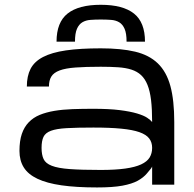

<svg xmlns="http://www.w3.org/2000/svg" viewBox="-20 -783 821 814"><path d="M219.7 -606.4Q219.7 -688.5 266.6 -725.6Q313.5 -762.7 407.2 -762.7Q501 -762.7 547.9 -725.6Q594.7 -688.5 594.7 -606.4H516.6Q516.6 -641.6 508.3 -660.6Q500 -679.7 485.4 -688.5Q470.7 -697.3 450.7 -698.7Q430.7 -700.2 407.2 -700.2Q383.8 -700.2 363.8 -698.7Q343.8 -697.3 329.1 -688.5Q314.5 -679.7 306.2 -660.6Q297.9 -641.6 297.9 -606.4ZM625 -77.1Q623.5 -71.3 603 -47.9Q588.4 -30.3 564 -16.8Q539.6 -3.4 498.8 4.2Q458 11.7 391.6 11.7Q303.2 11.7 240.7 2.7Q178.2 -6.3 138.7 -25.1Q99.1 -43.9 80.8 -73.2Q62.5 -102.5 62.5 -143.1Q62.5 -185.5 72.5 -215.1Q82.5 -244.6 101.8 -264.6Q121.1 -284.7 148.4 -295.9Q175.8 -307.1 210.7 -313Q245.6 -318.8 287.1 -320.3Q328.6 -321.8 375.5 -321.8Q442.4 -321.8 487.3 -316.2Q532.2 -310.5 560.8 -302Q589.4 -293.5 604 -283.7Q618.7 -273.9 625 -265.6Q625 -320.3 620.4 -358.9Q615.7 -397.5 605.2 -423.3Q594.7 -449.2 578.1 -464.6Q561.5 -480 537.4 -487.8Q513.2 -495.6 481 -497.8Q448.7 -500 407.2 -500Q342.8 -500 300.3 -496.8Q257.8 -493.7 232.9 -484.4Q208 -475.1 197.8 -458.7Q187.5 -442.4 187.5 -416H93.8Q93.8 -460.4 109.6 -491.2Q125.5 -522 162.4 -541.3Q199.2 -560.5 259.3 -569.3Q319.3 -578.1 407.2 -578.1Q493.2 -578.1 552.7 -564Q612.3 -549.8 649.2 -514.2Q686 -478.5 702.4 -418.2Q718.8 -357.9 718.8 -265.6V0H625ZM407.2 -62.5Q469.2 -62.5 511 -68.4Q552.7 -74.2 578.1 -85.9Q603.5 -97.7 614.3 -115.2Q625 -132.8 625 -156.2Q625 -179.7 612.5 -196Q600.1 -212.4 571 -222.7Q542 -232.9 494.1 -237.5Q446.3 -242.2 376 -242.2Q305.7 -242.2 262.5 -239.7Q219.2 -237.3 195.8 -228.5Q172.4 -219.7 164.3 -202.6Q156.2 -185.5 156.2 -156.2Q156.2 -127 164.8 -108.6Q173.3 -90.3 199.7 -80.1Q226.1 -69.8 275.6 -66.2Q325.2 -62.5 407.2 -62.5Z"/></svg>

Font: Michroma
Style: Regular
Weight: 400
Version: Version 1.000